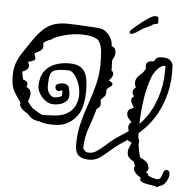

<svg xmlns="http://www.w3.org/2000/svg" viewBox="-72 -820 985 1010"><g transform="rotate(5 420.5 -314.5)"><path d="M787 131Q776 127 756 124.5Q736 122 719.5 116.5Q703 111 703 99Q703 92 704 90Q687 83 676 69.5Q665 56 665 46Q665 37 670 35L661 11Q647 3 636 -7Q625 -17 625 -39Q625 -51 630.5 -62Q636 -73 640 -84V-89Q632 -91 627 -94Q622 -97 619 -101Q600 -88 580.5 -75Q561 -62 543 -46Q519 -25 490 -2Q461 21 426 21Q390 21 370.5 5Q351 -11 351 -55Q351 -112 364.5 -166Q378 -220 396.5 -272Q415 -324 428.5 -377.5Q442 -431 442 -488Q442 -514 439.5 -548Q437 -582 423 -604Q415 -617 389 -624.5Q363 -632 327 -632Q295 -632 257 -624Q219 -616 182 -599Q177 -593 169 -590L159 -587Q152 -583 145.5 -579.5Q139 -576 133 -571Q133 -565 133.5 -560.5Q134 -556 134 -551Q134 -544 130 -537.5Q126 -531 111 -522Q107 -520 100.5 -516.5Q94 -513 91 -509Q94 -500 96 -494.5Q98 -489 98 -484Q98 -479 93.5 -475.5Q89 -472 76 -468L62 -464H60Q68 -453 68 -443Q68 -431 58.5 -423Q49 -415 35 -410Q37 -400 39 -390Q41 -380 43 -370Q54 -366 61 -361Q68 -356 68 -346Q68 -339 64 -332L68 -330Q80 -324 84.5 -316Q89 -308 89 -298Q89 -288 85.5 -277.5Q82 -267 79 -256Q86 -247 93 -238.5Q100 -230 107 -222Q110 -221 113.5 -219Q117 -217 119 -215Q142 -200 158 -193Q169 -192 180.5 -193Q192 -194 203 -194Q256 -194 287 -211.5Q318 -229 331 -257Q344 -285 344 -315Q344 -346 333.5 -374Q323 -402 308 -420Q293 -438 277 -438Q229 -438 208 -432Q187 -426 181.5 -406Q176 -386 176 -344Q176 -323 188 -306.5Q200 -290 216 -290Q220 -290 229 -291.5Q238 -293 246.5 -296.5Q255 -300 255 -306Q255 -312 255 -317.5Q255 -323 253 -330Q250 -330 247 -329Q244 -328 241 -326Q230 -323 223 -329.5Q216 -336 216 -345Q216 -358 229 -362Q235 -364 241 -365.5Q247 -367 253 -367Q281 -367 287 -346.5Q293 -326 293 -306Q293 -287 280 -275Q267 -263 249.5 -258Q232 -253 216 -253Q191 -253 170.5 -268Q150 -283 138.5 -303.5Q127 -324 127 -342Q127 -390 148 -419.5Q169 -449 203.5 -462Q238 -475 277 -475Q324 -475 345.5 -455.5Q367 -436 373 -405.5Q379 -375 379 -340Q379 -300 370.5 -259.5Q362 -219 332 -189L329 -186Q289 -146 227 -146H220Q192 -146 177 -149Q162 -152 150 -157Q131 -158 115.5 -164.5Q100 -171 83 -192Q58 -206 48.5 -217.5Q39 -229 39 -239Q39 -245 40 -248Q18 -277 2.5 -304.5Q-13 -332 -13 -381Q-13 -422 -3 -450.5Q7 -479 24 -504.5Q41 -530 61 -560Q95 -612 123.5 -638Q152 -664 182 -673Q212 -682 249 -682Q272 -682 298.5 -680.5Q325 -679 357 -677Q397 -676 422 -672.5Q447 -669 461 -652Q464 -651 470 -645Q480 -631 486 -616.5Q492 -602 492 -585Q501 -582 508 -574.5Q515 -567 515 -551Q515 -535 508.5 -525.5Q502 -516 501 -505Q501 -491 502 -480.5Q503 -470 502 -457Q513 -450 513 -439Q513 -430 507.5 -421.5Q502 -413 496 -407Q494 -407 494 -404Q514 -393 514 -385Q514 -378 504 -371.5Q494 -365 486 -357Q485 -353 485 -348.5Q485 -344 485 -339Q485 -324 476 -316Q467 -308 459 -299Q460 -293 460.5 -287.5Q461 -282 461 -277Q461 -269 457.5 -262Q454 -255 443 -250Q428 -198 409 -145Q390 -92 390 -36Q393 -31 397.5 -27Q402 -23 405 -18Q409 -17 414 -16.5Q419 -16 426 -16Q446 -16 469 -33Q492 -50 514.5 -70.5Q537 -91 553 -102L619 -146V-147L620 -153Q616 -158 616 -168Q616 -176 620 -184Q624 -192 632 -194L631 -195Q621 -206 613 -215Q605 -224 605 -240Q605 -254 614 -260.5Q623 -267 635 -271H636Q632 -282 625.5 -292Q619 -302 619 -311Q619 -323 632 -331Q628 -337 625.5 -343Q623 -349 623 -355Q623 -369 638 -379Q631 -392 631 -404Q631 -421 642.5 -435Q654 -449 670 -462Q672 -467 677 -473.5Q682 -480 682 -484Q681 -488 680.5 -491.5Q680 -495 680 -498Q680 -524 717 -524H720Q729 -540 737 -544.5Q745 -549 764 -549Q775 -549 784.5 -547Q794 -545 803 -540Q806 -538 810 -532Q820 -522 820.5 -506Q821 -490 821 -473Q821 -377 783 -289.5Q745 -202 673 -141Q673 -135 673.5 -128.5Q674 -122 674 -114Q680 -108 680 -98Q680 -94 679.5 -90.5Q679 -87 678 -83Q680 -67 683.5 -49.5Q687 -32 692 -15Q709 -7 725 5Q741 17 741 42Q741 53 729 60Q741 65 742 75Q747 79 752 81.5Q757 84 762 86Q770 87 783 91Q785 91 786.5 91.5Q788 92 789 92Q807 92 811.5 78.5Q816 65 821 52Q826 39 838 39Q844 39 849 44.5Q854 50 854 61Q854 71 850 82Q844 98 834 110Q824 122 807 126Q803 130 798 132Q793 134 787 131ZM673 -190Q678 -195 682.5 -199.5Q687 -204 691 -209Q734 -259 758.5 -330Q783 -401 783 -473Q783 -478 783.5 -483.5Q784 -489 784 -494Q784 -502 783 -505Q783 -505 782.5 -505.5Q782 -506 780 -506Q763 -506 744 -486.5Q725 -467 715 -442Q694 -386 684.5 -322Q675 -258 673 -190ZM52 -292Q52 -295 51 -297L48 -298ZM596 -659Q593 -658 589 -658Q580 -658 580 -666Q580 -672 587 -679Q594 -686 610 -699.5Q626 -713 645 -727.5Q664 -742 681 -752Q698 -762 707 -762Q724 -762 724.5 -752.5Q725 -743 725 -731Q725 -721 716.5 -721Q708 -721 699 -717Q689 -709 676.5 -703.5Q664 -698 651 -692Q637 -684 626 -675.5Q615 -667 596 -659Z"/></g></svg>

Font: RU Serius
Style: Regular
Weight: 400
Designer: Robert E. Leuschke
Foundry: Robert E. Leuschke
Version: Version 1.011; ttfautohint (v1.8.3)